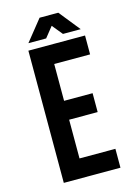

<svg xmlns="http://www.w3.org/2000/svg" viewBox="-127 -915 693 982"><g transform="rotate(-15 219.5 -424.0)"><path d="M195 -405H346V-305H195V-100H385V0H85V-700H385V-600H195ZM95 -737 184 -848H283L372 -737H278L233 -792L189 -737Z"/></g></svg>

Font: Bebas Neue Bold
Style: Regular
Weight: 700
Designer: Ryoichi Tsunekawa & LGV (GE)
Foundry: Free Software Foundation, Inc.
Version: Version 1.003 August 13, 2016